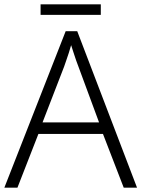

<svg xmlns="http://www.w3.org/2000/svg" viewBox="-20 -860 648 880"><path d="M547 0 452 -246H156L60 0H0L281 -717H334L608 0ZM339 -556Q335 -566 329 -583Q323 -600 317 -619Q311 -638 306 -653Q301 -636 295.5 -618Q290 -600 284 -584Q278 -568 274 -555L175 -299H434ZM442 -840V-792H166V-840Z"/></svg>

Font: Noto Sans Devanagari Light
Style: Regular
Weight: 300
Version: Version 2.003